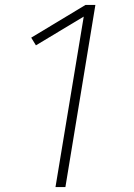

<svg xmlns="http://www.w3.org/2000/svg" viewBox="-20 -755 540 775"><path d="M204 0 318 -688 125 -572 106 -603 325 -735H365L244 0Z"/></svg>

Font: Iosevka Term Curly Extralight
Style: Italic
Weight: 200
Italic angle: -9°
Designer: Belleve Invis
Foundry: Belleve Invis
Version: Version 32.3.0